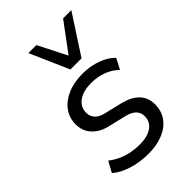

<svg xmlns="http://www.w3.org/2000/svg" viewBox="-227 -840 936 936"><g transform="rotate(-45 240.5 -372.0)"><path d="M222.8 8.9Q164 8.9 113.2 -7.1Q62.4 -23.1 29.7 -51.1L60.2 -106.7Q84.2 -88.1 110.6 -76.3Q137 -64.6 165.7 -58.8Q194.3 -53.1 224.4 -53.1Q278.3 -53.1 308.9 -74.6Q339.4 -96 339.4 -134.6Q339.4 -159.9 322.8 -176.4Q306.1 -192.8 274.8 -200.4L180.2 -223.1Q130.5 -234.7 101.6 -266.4Q72.7 -298.1 72.7 -343.9Q72.7 -387.3 96.9 -421.4Q121.1 -455.5 166.1 -475.4Q211.1 -495.3 272 -495.3Q305.1 -495.3 337.1 -488Q369 -480.7 396.4 -466.9Q423.8 -453 442.1 -433.5L413.6 -379Q384.7 -406.6 348 -419.9Q311.3 -433.3 268.7 -433.3Q213.3 -433.3 181.2 -410Q149.1 -386.7 149.1 -347.7Q149.1 -323.9 163.8 -306.6Q178.5 -289.4 209.3 -281.7L304 -259Q357.1 -246 386.5 -216.4Q415.9 -186.7 415.9 -140.4Q415.9 -93.6 391.7 -60.3Q367.6 -26.9 324 -9Q280.5 8.9 222.8 8.9ZM244.1 -551.3 155.7 -752.8H210.9L285.6 -605.4L395.1 -752.8H451.8L320.8 -551.3Z"/></g></svg>

Font: Nunito Sans 12pt ExtraLight
Style: Italic
Weight: 200
Italic angle: -9°
Designer: Vernon Adams
Foundry: Vernon Adams
Version: Version 3.101;gftools[0.9.27]